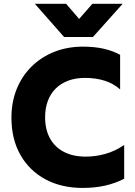

<svg xmlns="http://www.w3.org/2000/svg" viewBox="-20 -956 700 992"><path d="M406.6 15Q297.8 15 214.9 -29.4Q132 -73.9 85.6 -155.4Q39.1 -237 39.1 -348Q39.1 -428.9 66.3 -496.1Q93.5 -563.2 143.2 -612.3Q192.9 -661.4 260.6 -688.2Q328.2 -715 408.9 -715Q469.2 -715 516.3 -704.1Q563.4 -693.2 600.6 -672.8V-494Q567.5 -523.9 521.6 -538.7Q475.6 -553.5 419.9 -553.5Q371 -553.5 332.7 -539.3Q294.4 -525.1 267.8 -498.6Q241.1 -472 227.1 -434.5Q213.1 -397 213.1 -350.2Q213.1 -286.2 238.4 -240.8Q263.6 -195.4 310.6 -171.1Q357.6 -146.8 423.1 -146.8Q474.5 -146.8 525.3 -161.2Q576.1 -175.6 621.6 -207.2V-32.5Q578.4 -9.9 524.9 2.6Q471.4 15 406.6 15ZM311.1 -764.8 160.1 -936.5H321.4L388.9 -858.2L457.4 -936.5H613.9L460.1 -764.8Z"/></svg>

Font: Geologica-Sharp
Style: Regular
Weight: 100
Designer: Sindre Bremnes, Frode Helland
Foundry: Monokrom Skriftforlag AS
Version: Version 1.010;gftools[0.9.28]